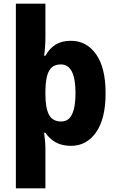

<svg xmlns="http://www.w3.org/2000/svg" viewBox="-20 -780 631 1040"><path d="M552 -275Q552 -137 500.5 -63.5Q449 10 365 10Q315 10 281 -9.5Q247 -29 226 -61H219Q222 -38 224 -15.5Q226 7 226 23V240H66V-760H226V-581Q226 -552 224 -525Q222 -498 219 -478H226Q248 -518 281.5 -538.5Q315 -559 364 -559Q449 -559 500.5 -486Q552 -413 552 -275ZM389 -276Q389 -431 310 -431Q265 -431 246 -396.5Q227 -362 226 -290V-270Q226 -196 245 -159Q264 -122 312 -122Q352 -122 370.5 -161.5Q389 -201 389 -276Z"/></svg>

Font: Noto Sans Gurmukhi SemiCondensed ExtraBold
Style: Regular
Weight: 800
Width: 4
Designer: Jelle Bosma - Monotype Design Team
Foundry: Monotype Imaging Inc.
Version: Version 2.004; ttfautohint (v1.8.4.7-5d5b)